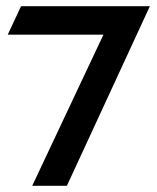

<svg xmlns="http://www.w3.org/2000/svg" viewBox="-20 -600 508 620"><path d="M314 -488 84 0H196L464 -580H48L5 -488Z"/></svg>

Font: Charger Pro
Style: BlkExt
Weight: 900
Designer: Jasper
Foundry: Cannot Into Space Fonts
Version: Version 1.09